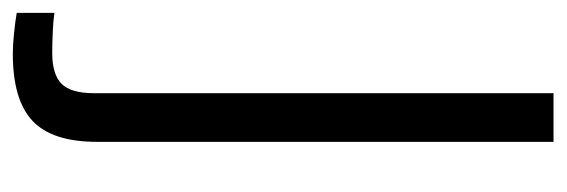

<svg xmlns="http://www.w3.org/2000/svg" viewBox="-364 -340 845 286"><g transform="rotate(90 58.0 -197.5)"><path d="M-4.3 205.4Q-17.7 205.4 -35.1 203.6Q-52.5 201.8 -65.3 199.6V143.5Q-53.4 145.2 -37 145.9Q-20.6 146.7 -5.4 146.7Q26.4 146.7 40.4 132.7Q54.3 118.7 54.3 84.8V-600H126.8V79.9Q126.8 146.7 95.5 176.1Q64.3 205.4 -4.3 205.4Z"/></g></svg>

Font: Big Shoulders Display SC Thin
Style: Regular
Weight: 100
Designer: Patric King
Foundry: XO Type Co
Version: Version 2.002